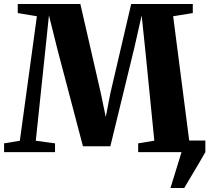

<svg xmlns="http://www.w3.org/2000/svg" viewBox="-26 -763 1050 963"><path d="M829 180 884.5 0 881.5 -58H1004V0Q986.5 31 967 64Q947.5 97 929.5 126.8Q911.5 156.5 898 180ZM73.5 -57 159 -681.5 63 -697.5V-743H377L480 -294L504.5 -176L527.5 -295L632 -743H941V-697.5L842.5 -681.5L923 -58L999 -44V0H667V-44L748 -57.5L702.5 -513.5L684.5 -685.5L648.5 -526.5L527.5 -29.5H390L262 -515.5L219.5 -686L201.5 -513.5L153.5 -57L250 -44V0H-5.5V-44Z"/></svg>

Font: Merriweather 72pt ExtraBold
Style: Regular
Weight: 800
Version: Version 2.100